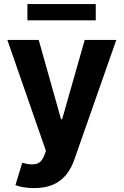

<svg xmlns="http://www.w3.org/2000/svg" viewBox="-20 -748 626 972"><path d="M153.7 204.1Q124.9 204.6 99.8 200.1Q74.7 195.7 58.2 189.1L92.6 76L97.7 77.3Q135.5 88.3 162.6 82.1Q189.7 76 203.9 38.9L212.5 15.8L17.2 -545.9H176L288.9 -144.9H294.7L408.8 -545.9H568.8L356.6 59.2Q341.6 103.1 315.6 135.8Q289.6 168.5 249.9 186.3Q210.3 204.1 153.7 204.1ZM464.8 -727.5V-645.1H118.7V-727.5Z"/></svg>

Font: Inter V
Style: 
Weight: 400
Designer: Rasmus Andersson
Foundry: rsms
Version: Version 4.000;git-a3f224843